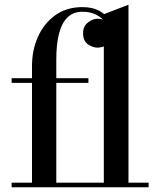

<svg xmlns="http://www.w3.org/2000/svg" viewBox="-20 -790 680 810"><path d="M115 0V-511.5Q115 -579 140.5 -635.5Q166 -692 213.5 -726Q261 -760 328 -760Q370.5 -760 398.8 -744.5Q427 -729 441.5 -705.5Q456 -682 456 -657.5Q456 -624.5 436.8 -606.8Q417.5 -589 392 -589Q371 -589 350.8 -603.2Q330.5 -617.5 330.5 -650Q330.5 -679 350.8 -695Q371 -711 392 -711Q415 -711 435 -696.8Q455 -682.5 455 -657.5H436Q436 -678.5 422.8 -697.2Q409.5 -716 385.2 -728.2Q361 -740.5 328 -740.5Q289.5 -740.5 265 -716.8Q240.5 -693 229 -648.2Q217.5 -603.5 217.5 -540V0ZM29 0V-19.5H607V0ZM29 -440.5V-460H353V-440.5ZM418 0V-730L522 -770V0Z"/></svg>

Font: Bodoni Moda Medium
Style: Regular
Weight: 500
Designer: Owen Earl
Foundry: indestructible type
Version: Version 2.005